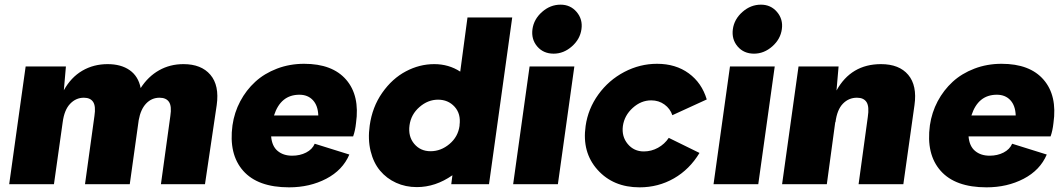

<svg xmlns="http://www.w3.org/2000/svg" viewBox="-20 -782 4518 815"><path d="M758.8 -509.8Q834.5 -509.8 873 -464.6Q911.6 -419.4 899.9 -335.9L850.1 0H663.1L703.1 -290Q709.5 -331.1 697.5 -349.1Q685.5 -367.2 657.2 -367.2Q624 -367.2 600.6 -342.8Q577.1 -318.4 568.8 -272L530.8 0H340.8L380.9 -290Q387.2 -331.1 375.5 -349.1Q363.8 -367.2 335.9 -367.2Q302.2 -367.2 277.6 -341.3Q252.9 -315.4 246.1 -263.2L209 0H19L62 -308.1L88.9 -500H259.8L251 -398.9Q281.2 -453.6 329.1 -481.7Q377 -509.8 437 -509.8Q494.1 -509.8 530.8 -483.9Q567.4 -458 577.1 -408.2Q608.9 -457.5 655.3 -483.6Q701.7 -509.8 758.8 -509.8Z M1207 13.2Q1074.2 13.2 1012.2 -57.1Q950.2 -127.4 966.8 -250Q974.6 -304.7 999.8 -352.1Q1024.9 -399.4 1063.5 -434.8Q1102.1 -470.2 1155.8 -490.7Q1209.5 -511.2 1271 -511.2Q1391.1 -511.2 1449.5 -443.6Q1507.8 -376 1491.2 -259.8Q1487.8 -227.1 1479 -203.1H1130.9Q1134.3 -161.6 1158.4 -141.4Q1182.6 -121.1 1220.2 -121.1Q1253.4 -121.1 1279.5 -134.5Q1305.7 -147.9 1315.9 -171.9L1462.9 -126Q1434.6 -59.6 1364.7 -23.2Q1294.9 13.2 1207 13.2ZM1143.1 -292H1331.1Q1329.6 -334 1308.1 -356.9Q1286.6 -379.9 1251 -379.9Q1171.4 -379.9 1143.1 -292Z M2154.3 -708 2082.5 -191.9 2055.7 0H1895.5L1900.4 -38.1Q1828.6 12.2 1749.5 12.2Q1701.7 12.2 1661.4 -6.1Q1621.1 -24.4 1593.3 -57.6Q1565.4 -90.8 1553.2 -140.6Q1541 -190.4 1549.3 -249Q1560.1 -327.6 1602.5 -388.2Q1645 -448.7 1702.9 -479.2Q1760.7 -509.8 1823.2 -509.8Q1884.8 -509.8 1933.6 -478L1964.4 -708ZM1718.3 -250Q1711.9 -202.6 1738.3 -171.4Q1764.6 -140.1 1807.6 -140.1Q1851.6 -140.1 1887.9 -170.7Q1924.3 -201.2 1930.7 -248V-251Q1937 -298.8 1909.7 -328.9Q1882.3 -358.9 1839.4 -358.9Q1796.4 -358.9 1760.5 -327.6Q1724.6 -296.4 1718.3 -250Z M2330.1 -554.2Q2286.6 -554.2 2260.5 -584.7Q2234.4 -615.2 2240.2 -658.2Q2246.1 -700.7 2281 -731.4Q2315.9 -762.2 2359.4 -762.2Q2401.4 -762.2 2427.7 -731.2Q2454.1 -700.2 2448.2 -658.2Q2442.4 -615.7 2407.5 -585Q2372.6 -554.2 2330.1 -554.2ZM2158.2 0 2228 -500H2418L2348.1 0Z M2465.8 -247.1Q2476.1 -320.3 2520 -381.1Q2564 -441.9 2630.1 -476.6Q2696.3 -511.2 2769 -511.2Q2848.1 -511.2 2903.6 -470.7Q2959 -430.2 2980 -359.9L2834 -293Q2824.7 -320.8 2800.5 -338.4Q2776.4 -356 2744.1 -356Q2701.2 -356 2665.8 -324Q2630.4 -292 2624 -247.1Q2618.2 -202.6 2644.5 -170.9Q2670.9 -139.2 2712.9 -139.2Q2745.1 -139.2 2773.2 -154.8Q2801.3 -170.4 2818.8 -196.8L2949.2 -132.8Q2907.2 -63 2840.8 -24.9Q2774.4 13.2 2694.8 13.2Q2583 13.2 2516.4 -61.3Q2449.7 -135.7 2465.8 -247.1Z M3180.7 -554.2Q3137.2 -554.2 3111.1 -584.7Q3085 -615.2 3090.8 -658.2Q3096.7 -700.7 3131.6 -731.4Q3166.5 -762.2 3210 -762.2Q3252 -762.2 3278.3 -731.2Q3304.7 -700.2 3298.8 -658.2Q3293 -615.7 3258.1 -585Q3223.1 -554.2 3180.7 -554.2ZM3008.8 0 3078.6 -500H3268.6L3198.7 0Z M3719.7 -509.8Q3796.9 -509.8 3835.2 -464.4Q3873.5 -418.9 3861.8 -335.9L3814.5 0H3624.5L3663.6 -285.2Q3670.4 -329.6 3658.4 -348.4Q3646.5 -367.2 3617.7 -367.2Q3582.5 -367.2 3557.9 -341.8Q3533.2 -316.4 3526.4 -263.2H3525.4L3489.7 0H3299.8L3342.8 -308.1L3369.6 -500H3539.6L3530.8 -397.9Q3592.8 -509.8 3719.7 -509.8Z M4167.5 13.2Q4034.7 13.2 3972.7 -57.1Q3910.6 -127.4 3927.2 -250Q3935.1 -304.7 3960.2 -352.1Q3985.4 -399.4 4023.9 -434.8Q4062.5 -470.2 4116.2 -490.7Q4169.9 -511.2 4231.4 -511.2Q4351.6 -511.2 4409.9 -443.6Q4468.3 -376 4451.7 -259.8Q4448.2 -227.1 4439.5 -203.1H4091.3Q4094.7 -161.6 4118.9 -141.4Q4143.1 -121.1 4180.7 -121.1Q4213.9 -121.1 4240 -134.5Q4266.1 -147.9 4276.4 -171.9L4423.3 -126Q4395 -59.6 4325.2 -23.2Q4255.4 13.2 4167.5 13.2ZM4103.5 -292H4291.5Q4290 -334 4268.6 -356.9Q4247.1 -379.9 4211.4 -379.9Q4131.8 -379.9 4103.5 -292Z"/></svg>

Font: Human Sans Black
Style: Italic
Weight: 800
Italic angle: -8°
Designer: Tim Radville
Foundry: Continuum
Version: Version 1.000;FEAKit 1.0